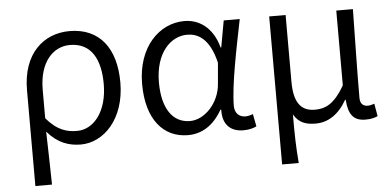

<svg xmlns="http://www.w3.org/2000/svg" viewBox="-51 -655 1950 955"><g transform="rotate(-5 924.0 -177.5)"><path d="M89 199H172C170 101 169 33 166 -66C217 -6 273 13 333 13C446 13 555 -94 555 -278C555 -448 475 -554 325 -554C196 -554 89 -463 89 -279ZM320 -56C271 -56 221 -68 167 -133V-274C167 -417 240 -485 321 -485C427 -485 472 -401 472 -277C472 -141 404 -56 320 -56Z M868 13C939 13 997 -25 1039 -99H1043C1040 -23 1082 13 1144 13C1175 13 1196 6 1210 -1L1198 -63C1187 -59 1173 -55 1160 -55C1130 -55 1107 -75 1107 -112C1107 -213 1145 -396 1174 -540H1094L1070 -407H1067C1038 -514 967 -554 898 -554C774 -554 662 -446 662 -260C662 -82 746 13 868 13ZM884 -56C797 -56 746 -131 746 -261C746 -408 824 -485 906 -485C957 -485 1017 -459 1047 -333L1038 -230C1032 -135 958 -56 884 -56Z M1321 199H1404C1397 113 1396 66 1396 -44C1423 1 1459 11 1506 11C1566 11 1620 -22 1661 -94H1664C1669 -19 1695 13 1754 13C1782 13 1800 8 1815 1L1804 -62C1790 -57 1781 -55 1771 -55C1748 -55 1733 -68 1733 -97C1733 -234 1737 -391 1739 -540H1656V-167C1603 -74 1557 -58 1507 -58C1433 -58 1403 -110 1403 -207V-540H1321Z"/></g></svg>

Font: ChiuKong Gothic MN Normal
Style: Regular
Weight: 350
Designer: Ryoko NISHIZUKA 西塚涼子 (kana, bopomofo & ideographs); Paul D. Hunt (Latin, Greek & Cyrillic); Sandoll Communications 산돌커뮤니
Foundry: Adobe
Version: Version 1.300